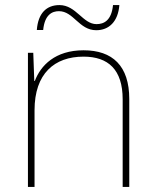

<svg xmlns="http://www.w3.org/2000/svg" viewBox="-20 -736 613 756"><path d="M125 -618H150C156 -678 185 -692 212 -692C270 -692 291 -617 359 -617C409 -617 445 -651 450 -716H425C419 -655 389 -641 360 -641C306 -641 280 -716 214 -716C163 -716 130 -684 125 -618ZM309 -538C197 -538 140 -478 117 -417H115L111 -528H90V0H116V-302C116 -446 194 -513 309 -513C406 -513 463 -462 463 -345V0H489V-346C489 -477 423 -538 309 -538Z"/></svg>

Font: Noto Sans Gujarati UI Thin
Style: Regular
Weight: 100
Designer: Jelle Bosma - Monotype Design Team, Universal Thirst
Foundry: Monotype Imaging Inc.
Version: Version 2.106